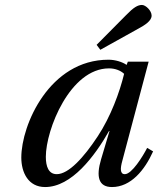

<svg xmlns="http://www.w3.org/2000/svg" viewBox="-20 -743 638 775"><path d="M370 -562 385 -542 536 -626C566 -642 592 -659 592 -680C592 -700 568 -723 553 -723C536 -723 519 -713 489 -682ZM66 -107C66 -47 94 12 162 12C269 12 362 -112 420 -214H422L388 -100C367 -29 378 12 432 12C508 12 564 -56 598 -132L574 -146C556 -111 512 -40 484 -40C464 -40 465 -63 474 -95L580 -494H496L491 -481C474 -493 445 -502 418 -502C180 -502 66 -239 66 -107ZM165 -110C165 -220 263 -467 420 -467C444 -467 466 -459 481 -445C463 -371 427 -272 374 -192C318 -107 257 -40 209 -40C176 -40 165 -71 165 -110Z"/></svg>

Font: Heuristica
Style: Italic
Weight: 400
Italic angle: -13°
Version: Version 1.0.1